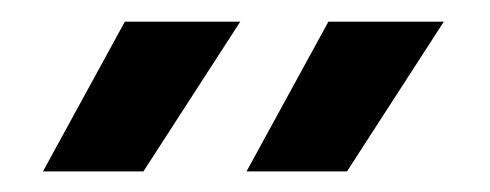

<svg xmlns="http://www.w3.org/2000/svg" viewBox="-20 -539 462 181"><path d="M97.7 -518.6H206.5L115.2 -377.4H20.5ZM289.6 -518.6H398.4L307.1 -377.4H212.4Z"/></svg>

Font: Arian AMU Serif
Style: Bold
Weight: 700
Designer: Ruben Hakobyan (Tarumian)
Foundry: Ruben Hakobyan (Tarumian)
Version: Version 1.002